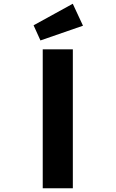

<svg xmlns="http://www.w3.org/2000/svg" viewBox="-20 -1003 616 1023"><path d="M207.7 0V-740H368.1V0ZM195.5 -787.5 158.9 -868.2 367.7 -983 422.2 -866Z"/></svg>

Font: Lexend Zetta
Style: Regular
Weight: 400
Designer: Bonnie Shaver-Troup, Thomas Jockin
Foundry: Lexend
Version: Version 1.007